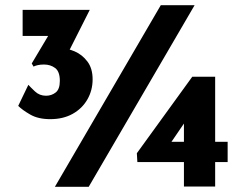

<svg xmlns="http://www.w3.org/2000/svg" viewBox="-20 -718 945 738"><path d="M173 -260Q127 -260 96.5 -277.5Q66 -295 50 -311L89 -392Q97 -383 114.5 -366.5Q132 -350 157 -350Q178 -350 194 -362.5Q210 -375 210 -407Q210 -443 192 -456.5Q174 -470 149 -470Q135 -470 124.5 -467.5Q114 -465 109 -462L102 -474L177 -600L206 -580H67V-680H325L222 -476L132 -503Q146 -515 164 -524Q182 -533 209 -533Q238 -533 267 -520.5Q296 -508 316 -481.5Q336 -455 336 -413Q336 -371 316 -336Q296 -301 259.5 -280.5Q223 -260 173 -260ZM728 -698 321 0H191L598 -698ZM855 -173V-95H508L506 -129L719 -423H807V-1H687V-279L717 -287L605 -123L587 -173Z"/></svg>

Font: Reem Kufi Fun
Style: Regular
Weight: 400
Designer: Khaled Hosny
Version: Version 1.005